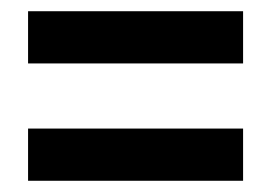

<svg xmlns="http://www.w3.org/2000/svg" viewBox="-20 -452 483 342"><path d="M413 -223V-130H30V-223ZM413 -432V-339H30V-432Z"/></svg>

Font: Mukta Malar ExtraBold
Style: Regular
Weight: 800
Designer: Aadarsh Rajan, Girish Dalvi, Yashodeep Gholap
Foundry: Ek Type
Version: Version 2.538;PS 1.000;hotconv 16.6.51;makeotf.lib2.5.65220;